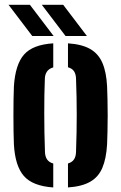

<svg xmlns="http://www.w3.org/2000/svg" viewBox="-20 -794 518 822"><path d="M39.5 -176.5Q38.5 -198.5 38 -230.8Q37.5 -263 37.5 -299.2Q37.5 -335.5 38 -368.5Q38.5 -401.5 39.5 -424Q45.5 -518 83 -560.5Q120.5 -603 208 -608.5V-505.5Q189.5 -500 181 -487.5Q172.5 -475 172 -456.5Q170.5 -423.5 170 -386Q169.5 -348.5 169.5 -308.2Q169.5 -268 170.2 -226.8Q171 -185.5 172.5 -144Q173 -124 181.5 -111.5Q190 -99 208 -94V8.5Q119.5 2.5 82 -40.8Q44.5 -84 39.5 -176.5ZM271 8.5V-94Q289 -99.5 297 -111.8Q305 -124 305.5 -144Q307 -188.5 307.8 -227.5Q308.5 -266.5 308.5 -303.2Q308.5 -340 307.8 -377.5Q307 -415 305.5 -457Q305 -476.5 297 -488.8Q289 -501 271 -506V-608.5Q331 -604.5 366.2 -584.2Q401.5 -564 418.5 -524.5Q435.5 -485 438.5 -424Q439.5 -401.5 440.2 -368.8Q441 -336 441 -300.5Q441 -265 440.2 -232.2Q439.5 -199.5 438.5 -176.5Q435 -115 418.2 -75.5Q401.5 -36 366 -15.8Q330.5 4.5 271 8.5ZM118 -640 16.5 -773.5H108L209.5 -640ZM260.5 -640 159 -773.5H250.5L352 -640Z"/></svg>

Font: Big Shoulders Stencil Text Thin ExtraBold
Style: Regular
Weight: 800
Version: Version 2.001